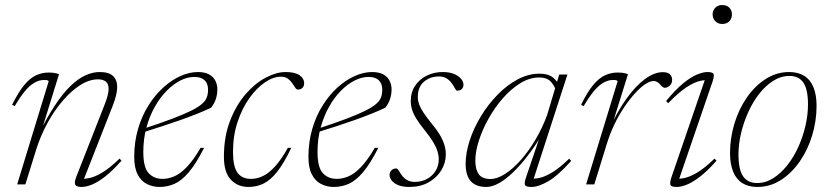

<svg xmlns="http://www.w3.org/2000/svg" viewBox="-20 -731 3287 761"><path d="M38.5 -310.5 28 -315.5Q53 -366.5 76.2 -394.2Q99.5 -422 123.5 -432.8Q147.5 -443.5 172.5 -443.5Q181 -443.5 188.8 -442.8Q196.5 -442 203.2 -440.2Q210 -438.5 214 -437L140 -198.5L132 -196Q166 -265.5 197.8 -313.5Q229.5 -361.5 259.8 -390.5Q290 -419.5 318.8 -432.5Q347.5 -445.5 375 -445.5Q411.5 -445.5 428 -429.8Q444.5 -414 444.5 -386.5Q444.5 -371 439.8 -351.8Q435 -332.5 425.5 -308.5L308.5 -11L296.5 -23Q312.5 -21 334 -25.2Q355.5 -29.5 384.8 -46.8Q414 -64 454 -102.5L461.5 -94Q426 -54 397 -31.5Q368 -9 344.8 0.5Q321.5 10 303.5 10Q282 10 278 0.5Q274 -9 282.5 -30.5L394.5 -316Q403 -337.5 406.8 -352.8Q410.5 -368 410.5 -378.5Q410.5 -399 399.2 -407.8Q388 -416.5 368.5 -416.5Q334 -416.5 298.2 -393.8Q262.5 -371 229 -332.2Q195.5 -293.5 168.5 -244Q141.5 -194.5 124.5 -141.5L80.5 0H48L173 -409Q171.5 -412 167 -413Q162.5 -414 154 -414Q135.5 -414 116.2 -403Q97 -392 78 -368.8Q59 -345.5 38.5 -310.5Z M749 -426Q722.5 -426 694.2 -411.5Q666 -397 640 -370.5Q614 -344 593.2 -307Q572.5 -270 560.2 -225Q548 -180 548 -129Q548 -67 569.2 -44.5Q590.5 -22 624.5 -22Q646 -22 669.5 -31.5Q693 -41 719.2 -67.8Q745.5 -94.5 775 -145H789Q757 -82 728.2 -48.2Q699.5 -14.5 671.2 -2.2Q643 10 612.5 10Q585 10 562 -1.8Q539 -13.5 525.5 -39.8Q512 -66 512 -109.5Q512 -168 527 -219.5Q542 -271 568 -312.5Q594 -354 626.8 -383.8Q659.5 -413.5 695 -429.5Q730.5 -445.5 764.5 -445.5Q791.5 -445.5 808.5 -436.2Q825.5 -427 833.5 -411.2Q841.5 -395.5 841.5 -377Q841.5 -357 835.5 -338.5Q829.5 -320 816.5 -304Q791.5 -292 760.8 -279.8Q730 -267.5 695.2 -255.2Q660.5 -243 623.2 -230.8Q586 -218.5 548.5 -207L549.5 -221Q618.5 -243.5 664.2 -261Q710 -278.5 737.5 -292.2Q765 -306 779 -318Q793 -330 798 -341Q803 -352 804 -364Q806 -381 801.8 -395Q797.5 -409 785 -417.5Q772.5 -426 749 -426Z M1093.5 -427Q1063 -427 1030 -404.5Q997 -382 968.2 -341.8Q939.5 -301.5 921.5 -247.2Q903.5 -193 903.5 -129Q903.5 -71 921.2 -46.5Q939 -22 975 -22Q998.5 -22 1021.8 -33Q1045 -44 1069.5 -70.5Q1094 -97 1121 -145H1134.5Q1106 -85 1079.2 -51Q1052.5 -17 1024.8 -3.5Q997 10 965 10Q922 10 894.8 -19Q867.5 -48 867.5 -109.5Q867.5 -189.5 891.8 -252Q916 -314.5 953.5 -357.8Q991 -401 1033.2 -423.2Q1075.5 -445.5 1111.5 -445.5Q1148.5 -445.5 1167 -433Q1185.5 -420.5 1185.5 -400.5Q1185.5 -390 1179 -383Q1172.5 -376 1161 -376Q1155 -376 1150.2 -383.5Q1145.5 -391 1138.5 -401Q1131.5 -411.5 1121 -419.2Q1110.5 -427 1093.5 -427Z M1439.5 -426Q1413 -426 1384.8 -411.5Q1356.5 -397 1330.5 -370.5Q1304.5 -344 1283.8 -307Q1263 -270 1250.8 -225Q1238.5 -180 1238.5 -129Q1238.5 -67 1259.8 -44.5Q1281 -22 1315 -22Q1336.5 -22 1360 -31.5Q1383.5 -41 1409.8 -67.8Q1436 -94.5 1465.5 -145H1479.5Q1447.5 -82 1418.8 -48.2Q1390 -14.5 1361.8 -2.2Q1333.5 10 1303 10Q1275.5 10 1252.5 -1.8Q1229.5 -13.5 1216 -39.8Q1202.5 -66 1202.5 -109.5Q1202.5 -168 1217.5 -219.5Q1232.5 -271 1258.5 -312.5Q1284.5 -354 1317.2 -383.8Q1350 -413.5 1385.5 -429.5Q1421 -445.5 1455 -445.5Q1482 -445.5 1499 -436.2Q1516 -427 1524 -411.2Q1532 -395.5 1532 -377Q1532 -357 1526 -338.5Q1520 -320 1507 -304Q1482 -292 1451.2 -279.8Q1420.5 -267.5 1385.8 -255.2Q1351 -243 1313.8 -230.8Q1276.5 -218.5 1239 -207L1240 -221Q1309 -243.5 1354.8 -261Q1400.5 -278.5 1428 -292.2Q1455.5 -306 1469.5 -318Q1483.5 -330 1488.5 -341Q1493.5 -352 1494.5 -364Q1496.5 -381 1492.2 -395Q1488 -409 1475.5 -417.5Q1463 -426 1439.5 -426Z M1550.5 -63.5Q1556.5 -62 1561.8 -52.8Q1567 -43.5 1575.5 -32.5Q1584.5 -22 1596.2 -16Q1608 -10 1623.5 -10Q1651 -10 1672.5 -21.8Q1694 -33.5 1706.5 -53.8Q1719 -74 1719 -100Q1719 -115 1714 -131.2Q1709 -147.5 1697 -167.8Q1685 -188 1663.5 -214.5Q1642 -241 1629.8 -261.2Q1617.5 -281.5 1612.8 -297.8Q1608 -314 1608 -328.5Q1608 -365.5 1625.5 -391.5Q1643 -417.5 1672 -431.5Q1701 -445.5 1735 -445.5Q1761.5 -445.5 1779.8 -437.8Q1798 -430 1807.5 -418.5Q1817 -407 1817 -395Q1817 -388.5 1814.2 -383Q1811.5 -377.5 1805.5 -374.5Q1799.5 -371.5 1791 -371.5Q1786.5 -373.5 1781.8 -383.2Q1777 -393 1768 -404Q1759.5 -415 1747.8 -421.5Q1736 -428 1720 -428Q1685 -428 1660.5 -407.2Q1636 -386.5 1636 -346Q1636 -332.5 1641 -318.2Q1646 -304 1657.5 -286.2Q1669 -268.5 1689.5 -243Q1710.5 -218 1723 -197Q1735.5 -176 1741.2 -157Q1747 -138 1747 -119.5Q1747 -85 1728.8 -55.5Q1710.5 -26 1678.2 -8Q1646 10 1602.5 10Q1576.5 10 1559 3Q1541.5 -4 1532.8 -15.2Q1524 -26.5 1524 -37.5Q1524 -45 1527.5 -51Q1531 -57 1537 -60.2Q1543 -63.5 1550.5 -63.5Z M2066 -31 2123.5 -200.5H2130Q2103 -155 2073.8 -116.5Q2044.5 -78 2015.2 -49.5Q1986 -21 1958.5 -5.5Q1931 10 1907.5 10Q1878.5 10 1860.2 -1Q1842 -12 1833.8 -32.5Q1825.5 -53 1825.5 -80.5Q1825.5 -124.5 1841.5 -173.8Q1857.5 -223 1886 -270Q1914.5 -317 1951.8 -355.2Q1989 -393.5 2031.5 -416.2Q2074 -439 2118 -439Q2154 -439 2173 -422.8Q2192 -406.5 2205 -379L2187 -364Q2177.5 -393 2162 -408.5Q2146.5 -424 2117.5 -424Q2079.5 -424 2042.8 -401.5Q2006 -379 1973.5 -342Q1941 -305 1916.5 -261Q1892 -217 1878 -173.5Q1864 -130 1864 -94.5Q1864 -59 1877.8 -40.2Q1891.5 -21.5 1923.5 -21.5Q1950.5 -21.5 1982 -41.8Q2013.5 -62 2044.5 -97Q2075.5 -132 2102.5 -177.8Q2129.5 -223.5 2148.5 -275L2184 -393.5L2196.5 -435.5H2229L2091.5 -11L2079.5 -23.5Q2095.5 -21.5 2116.8 -25.5Q2138 -29.5 2167.2 -46.8Q2196.5 -64 2236 -102L2244 -93.5Q2192 -35 2153 -12.5Q2114 10 2086.5 10Q2063.5 10 2060.5 1.5Q2057.5 -7 2066 -31Z M2428 -409Q2426.5 -412 2422 -413Q2417.5 -414 2409 -414Q2390.5 -414 2371.2 -403Q2352 -392 2333 -368.8Q2314 -345.5 2293.5 -310.5L2283 -315.5Q2308 -366.5 2331.2 -394.2Q2354.5 -422 2378.5 -432.8Q2402.5 -443.5 2427.5 -443.5Q2436 -443.5 2444 -442.8Q2452 -442 2458.5 -440.2Q2465 -438.5 2469 -437L2401.5 -220.5H2395.5Q2427 -289.5 2463 -339.8Q2499 -390 2536 -417.5Q2573 -445 2607 -445Q2626.5 -445 2635.2 -436.5Q2644 -428 2644 -414.5Q2644 -405 2639.8 -398Q2635.5 -391 2628.8 -387Q2622 -383 2615 -383Q2610.5 -383 2605.8 -386.8Q2601 -390.5 2596.5 -396Q2592 -401.5 2585.2 -405.8Q2578.5 -410 2571 -410Q2556 -410 2536.5 -396.8Q2517 -383.5 2495.8 -360Q2474.5 -336.5 2453.5 -305.2Q2432.5 -274 2415 -237.5Q2397.5 -201 2385.5 -162L2335.5 0H2303Z M2642 -30.5 2777.5 -425.5 2790.5 -413Q2774 -415 2751.8 -409.5Q2729.5 -404 2699.5 -384.2Q2669.5 -364.5 2628.5 -322L2620 -330.5Q2656.5 -375 2687.2 -400.2Q2718 -425.5 2742.5 -435.5Q2767 -445.5 2783.5 -445.5Q2805.5 -445.5 2808.5 -437Q2811.5 -428.5 2804 -407L2668 -10.5L2655 -23Q2670.5 -21 2692 -25.2Q2713.5 -29.5 2743 -46.8Q2772.5 -64 2812 -102.5L2820 -94Q2784.5 -54 2755.5 -31.5Q2726.5 -9 2703.2 0.5Q2680 10 2661.5 10Q2639.5 10 2637 0.8Q2634.5 -8.5 2642 -30.5ZM2804.5 -674.5Q2804.5 -684.5 2809.5 -693Q2814.5 -701.5 2823 -706.2Q2831.5 -711 2842.5 -711Q2860.5 -711 2870.8 -700.5Q2881 -690 2881 -674.5Q2881 -663.5 2876.5 -654.8Q2872 -646 2863.2 -641Q2854.5 -636 2842.5 -636Q2825.5 -636 2815 -647Q2804.5 -658 2804.5 -674.5Z M3108 -445.5Q3143.5 -445.5 3167.8 -430.2Q3192 -415 3204.2 -385Q3216.5 -355 3216.5 -311.5Q3216.5 -251.5 3199 -194Q3181.5 -136.5 3149.5 -90.5Q3117.5 -44.5 3074.8 -17.2Q3032 10 2982 10Q2946.5 10 2922.2 -5.2Q2898 -20.5 2885.8 -50.8Q2873.5 -81 2873.5 -124Q2873.5 -184 2891 -241.5Q2908.5 -299 2940.5 -345Q2972.5 -391 3015.2 -418.2Q3058 -445.5 3108 -445.5ZM2980.5 -5.5Q3014.5 -5.5 3044.5 -24.5Q3074.5 -43.5 3100 -75.5Q3125.5 -107.5 3144 -148.2Q3162.5 -189 3172.5 -232.5Q3182.5 -276 3182.5 -317Q3182.5 -377 3164.2 -403.5Q3146 -430 3109.5 -430Q3075.5 -430 3045.2 -411Q3015 -392 2989.8 -360Q2964.5 -328 2946 -287.2Q2927.5 -246.5 2917.2 -203Q2907 -159.5 2907 -118.5Q2907 -58.5 2925.5 -32Q2944 -5.5 2980.5 -5.5Z"/></svg>

Font: Newsreader 24pt ExtraLight
Style: Italic
Weight: 250
Italic angle: -17°
Designer: Hugues Gentile
Foundry: Production Type
Version: Version 1.003